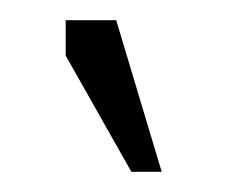

<svg xmlns="http://www.w3.org/2000/svg" viewBox="-20 -720 240 190"><path d="M140 -550 95 -700H45V-665L110 -550Z"/></svg>

Font: Millimetre
Style: Light
Weight: 200
Designer: Jérémy Landes
Version: Version 1.0